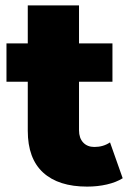

<svg xmlns="http://www.w3.org/2000/svg" viewBox="-20 -683 487 712"><path d="M435 -22Q411 -7 376.5 1Q342 9 303 9Q197 9 140 -43Q83 -95 83 -198V-380H4V-522H83V-663H273V-522H397V-380H273V-200Q273 -171 288.5 -154.5Q304 -138 330 -138Q363 -138 388 -155Z"/></svg>

Font: Idrija
Style: Regular
Weight: 800
Designer: Julieta Ulanovsky
Foundry: Julieta Ulanovsky
Version: Version 7.200